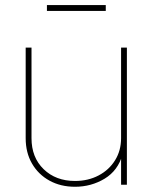

<svg xmlns="http://www.w3.org/2000/svg" viewBox="-20 -713 589 741"><path d="M269.5 7.8Q213.9 7.8 170.9 -15.9Q127.9 -39.6 103.5 -81.8Q79.1 -124 79.1 -179.7V-529.3H101.6V-179.7Q101.6 -105.5 148.4 -60.1Q195.3 -14.6 269.5 -14.6Q320.3 -14.6 360.6 -35.9Q400.9 -57.1 424.1 -94.5Q447.3 -131.8 447.3 -179.7V-529.3H469.7V0H447.3V-117.2H453.1Q435.5 -54.7 383.8 -23.4Q332 7.8 269.5 7.8ZM388.2 -693.4V-670.9H161.1V-693.4Z"/></svg>

Font: Inter 24pt Thin
Style: Regular
Weight: 250
Designer: Rasmus Andersson
Foundry: rsms
Version: Version 4.001;git-66647c0bb